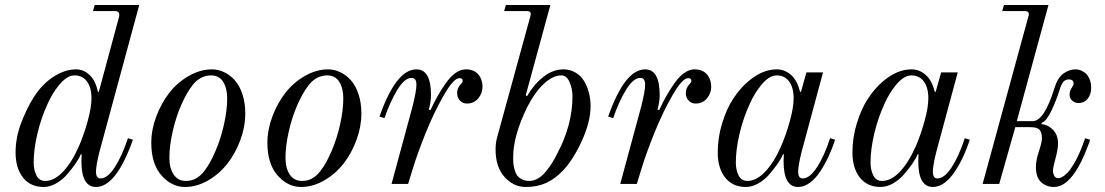

<svg xmlns="http://www.w3.org/2000/svg" viewBox="-20 -732 4396 764"><path d="M114 -85Q114 -56 125 -34Q136 -12 160 -12Q196 -12 231 -49Q266 -86 294 -150Q314 -196 329 -250.5Q344 -305 344 -340Q344 -384 326 -408Q308 -432 277 -432Q260 -432 244 -421Q228 -410 214 -392.5Q200 -375 189.5 -357.5Q179 -340 170 -320Q144 -264 129 -201Q114 -138 114 -85ZM42 -125Q42 -185 64.5 -243.5Q87 -302 113 -343Q146 -396 192 -426Q238 -456 283 -456Q313 -456 337 -433Q361 -410 369 -368L373 -366L454 -666Q458 -688 438 -688H350L357 -712H534L376 -129Q362 -73 362 -49Q362 -22 380 -22Q408 -22 437 -67Q466 -112 489 -182L509 -176Q442 12 362 12Q304 12 304 -90L305 -117L302 -119Q294 -100 280 -80Q266 -60 247 -38Q228 -16 203 -2Q178 12 154 12Q101 12 71.5 -25.5Q42 -63 42 -125Z M654 -104Q654 -63 671 -37.5Q688 -12 720 -12Q742 -12 760 -22Q778 -32 792.5 -51Q807 -70 816.5 -87.5Q826 -105 837 -130Q858 -178 871 -235.5Q884 -293 884 -340Q884 -381 868 -406.5Q852 -432 820 -432Q798 -432 779.5 -422Q761 -412 746.5 -393.5Q732 -375 722 -356.5Q712 -338 701 -314Q680 -266 667 -208.5Q654 -151 654 -104ZM582 -164Q582 -216 602 -269Q622 -322 654 -363Q686 -404 731.5 -430Q777 -456 824 -456Q848 -456 871.5 -445Q895 -434 914 -413Q933 -392 944.5 -357.5Q956 -323 956 -280Q956 -228 936.5 -175Q917 -122 885 -81Q853 -40 808 -14Q763 12 716 12Q663 12 622.5 -34Q582 -80 582 -164Z M1116 -104Q1116 -63 1133 -37.5Q1150 -12 1182 -12Q1204 -12 1222 -22Q1240 -32 1254.5 -51Q1269 -70 1278.5 -87.5Q1288 -105 1299 -130Q1320 -178 1333 -235.5Q1346 -293 1346 -340Q1346 -381 1330 -406.5Q1314 -432 1282 -432Q1260 -432 1241.5 -422Q1223 -412 1208.5 -393.5Q1194 -375 1184 -356.5Q1174 -338 1163 -314Q1142 -266 1129 -208.5Q1116 -151 1116 -104ZM1044 -164Q1044 -216 1064 -269Q1084 -322 1116 -363Q1148 -404 1193.5 -430Q1239 -456 1286 -456Q1310 -456 1333.5 -445Q1357 -434 1376 -413Q1395 -392 1406.5 -357.5Q1418 -323 1418 -280Q1418 -228 1398.5 -175Q1379 -122 1347 -81Q1315 -40 1270 -14Q1225 12 1178 12Q1125 12 1084.5 -34Q1044 -80 1044 -164Z M1490 -268Q1556 -456 1637 -456Q1695 -456 1695 -354Q1695 -326 1686 -296L1693 -294Q1708 -326 1721.5 -350Q1735 -374 1753.5 -400.5Q1772 -427 1792.5 -441.5Q1813 -456 1833 -456Q1866 -456 1883 -436Q1900 -416 1900 -387Q1900 -361 1883 -340.5Q1866 -320 1838 -320Q1821 -320 1810 -332Q1799 -344 1799 -362Q1799 -380 1811 -394Q1821 -404 1821 -409Q1821 -412 1820.5 -414.5Q1820 -417 1817 -419Q1814 -421 1808 -421Q1785 -421 1746 -353Q1707 -285 1674.5 -204.5Q1642 -124 1623 -62L1604 0H1538L1622 -310Q1637 -370 1637 -395Q1637 -422 1618 -422Q1590 -422 1561 -374.5Q1532 -327 1510 -262Z M2022 -106Q2022 -94 2022.5 -85Q2023 -76 2026.5 -61Q2030 -46 2036 -36.5Q2042 -27 2055 -19.5Q2068 -12 2086 -12Q2104 -12 2121 -22Q2138 -32 2152.5 -50Q2167 -68 2176.5 -83Q2186 -98 2197 -120Q2258 -235 2258 -349Q2258 -378 2246.5 -405Q2235 -432 2214 -432Q2180 -432 2144 -398.5Q2108 -365 2078 -306Q2022 -192 2022 -106ZM1952 -136Q1952 -164 1958 -185L2090 -666Q2094 -678 2090 -683Q2086 -688 2075 -688H1986L1993 -712H2170L2072 -353L2077 -349Q2104 -396 2142 -426Q2180 -456 2222 -456Q2249 -456 2270.5 -443Q2292 -430 2304.5 -409Q2317 -388 2323.5 -362.5Q2330 -337 2330 -310Q2330 -248 2295.5 -172Q2261 -96 2219 -52Q2188 -20 2153 -4Q2118 12 2072 12Q2023 12 1987.5 -28Q1952 -68 1952 -136Z M2400 -268Q2466 -456 2547 -456Q2605 -456 2605 -354Q2605 -326 2596 -296L2603 -294Q2618 -326 2631.5 -350Q2645 -374 2663.5 -400.5Q2682 -427 2702.5 -441.5Q2723 -456 2743 -456Q2776 -456 2793 -436Q2810 -416 2810 -387Q2810 -361 2793 -340.5Q2776 -320 2748 -320Q2731 -320 2720 -332Q2709 -344 2709 -362Q2709 -380 2721 -394Q2731 -404 2731 -409Q2731 -412 2730.5 -414.5Q2730 -417 2727 -419Q2724 -421 2718 -421Q2695 -421 2656 -353Q2617 -285 2584.5 -204.5Q2552 -124 2533 -62L2514 0H2448L2532 -310Q2547 -370 2547 -395Q2547 -422 2528 -422Q2500 -422 2471 -374.5Q2442 -327 2420 -262Z M2836 -125Q2836 -186 2854 -243Q2872 -300 2895 -335Q2930 -390 2976.5 -423Q3023 -456 3071 -456Q3102 -456 3127 -434.5Q3152 -413 3163 -368L3167 -366L3189 -444H3255L3170 -129Q3156 -73 3156 -49Q3156 -22 3174 -22Q3202 -22 3231 -66.5Q3260 -111 3283 -182L3303 -176Q3292 -142 3278 -111.5Q3264 -81 3245 -51.5Q3226 -22 3203 -5Q3180 12 3156 12Q3098 12 3098 -90L3099 -117L3096 -119Q3088 -100 3074 -80Q3060 -60 3041 -38Q3022 -16 2997 -2Q2972 12 2948 12Q2895 12 2865.5 -25.5Q2836 -63 2836 -125ZM2908 -85Q2908 -56 2919 -34Q2930 -12 2954 -12Q2990 -12 3025 -49Q3060 -86 3088 -150Q3108 -196 3123 -250.5Q3138 -305 3138 -340Q3138 -384 3120 -408Q3102 -432 3071 -432Q3054 -432 3038 -421Q3022 -410 3008 -392.5Q2994 -375 2983.5 -357.5Q2973 -340 2964 -320Q2938 -264 2923 -201Q2908 -138 2908 -85Z M3372 -125Q3372 -186 3390 -243Q3408 -300 3431 -335Q3466 -390 3512.5 -423Q3559 -456 3607 -456Q3638 -456 3663 -434.5Q3688 -413 3699 -368L3703 -366L3725 -444H3791L3706 -129Q3692 -73 3692 -49Q3692 -22 3710 -22Q3738 -22 3767 -66.5Q3796 -111 3819 -182L3839 -176Q3828 -142 3814 -111.5Q3800 -81 3781 -51.5Q3762 -22 3739 -5Q3716 12 3692 12Q3634 12 3634 -90L3635 -117L3632 -119Q3624 -100 3610 -80Q3596 -60 3577 -38Q3558 -16 3533 -2Q3508 12 3484 12Q3431 12 3401.5 -25.5Q3372 -63 3372 -125ZM3444 -85Q3444 -56 3455 -34Q3466 -12 3490 -12Q3526 -12 3561 -49Q3596 -86 3624 -150Q3644 -196 3659 -250.5Q3674 -305 3674 -340Q3674 -384 3656 -408Q3638 -432 3607 -432Q3590 -432 3574 -421Q3558 -410 3544 -392.5Q3530 -375 3519.5 -357.5Q3509 -340 3500 -320Q3474 -264 3459 -201Q3444 -138 3444 -85Z M3890 0 4072 -666Q4076 -678 4072 -683Q4068 -688 4056 -688H3968L3975 -712H4152L4026 -250H4089Q4135 -250 4175 -379Q4188 -422 4211 -439Q4234 -456 4260 -456Q4274 -456 4287 -449Q4300 -442 4306 -434Q4322 -412 4322 -384Q4322 -356 4308 -339Q4294 -322 4272 -322Q4258 -322 4247 -331Q4236 -340 4236 -356Q4236 -370 4245 -383Q4252 -394 4252 -400Q4252 -416 4233 -416Q4219 -416 4211 -406Q4203 -396 4197 -377Q4184 -334 4164 -292Q4144 -250 4125 -243L4124 -238Q4150 -236 4170 -215.5Q4190 -195 4190 -162Q4190 -138 4180 -101.5Q4170 -65 4170 -53Q4170 -42 4175 -32.5Q4180 -23 4191 -23Q4202 -23 4216 -34Q4222 -39 4228.5 -45.5Q4235 -52 4240.5 -60.5Q4246 -69 4251 -76.5Q4256 -84 4261.5 -95Q4267 -106 4270.5 -113Q4274 -120 4279 -132Q4284 -144 4286 -149Q4288 -154 4292.5 -167Q4297 -180 4298 -182L4318 -176Q4253 12 4174 12Q4144 12 4123 -7Q4102 -26 4102 -68Q4102 -94 4114 -130Q4126 -166 4126 -181Q4126 -204 4117 -215Q4108 -226 4080 -226H4020L3956 0Z"/></svg>

Font: Old Standard TT
Style: Italic
Weight: 400
Italic angle: -15.2°
Designer: Alexey Kryukov <alexios@thessalonica.org.ru>
Version: Version 2.2